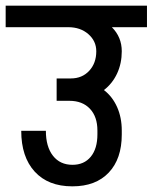

<svg xmlns="http://www.w3.org/2000/svg" viewBox="-55 -658 539 678"><path d="M464 -638V-562H340Q375 -527 375 -477Q375 -434 358.5 -398.5Q342 -363 312 -340Q342 -317 358.5 -280Q375 -243 375 -197V-183Q375 -97 329 -48.5Q283 0 201 0H200Q115 0 67.5 -52Q20 -104 20 -196H107Q107 -140 132 -108Q157 -76 201 -76Q242 -76 265.5 -104.5Q289 -133 289 -184V-197Q289 -246 262.5 -274Q236 -302 190 -302H145V-381H195Q235 -381 260 -408Q285 -435 285 -477Q285 -513 257 -537.5Q229 -562 186 -562H-35V-638Z"/></svg>

Font: Akshar
Style: Regular
Weight: 400
Designer: Tall Chai
Foundry: Tall Chai
Version: Version 1.000